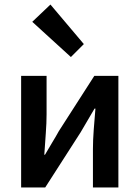

<svg xmlns="http://www.w3.org/2000/svg" viewBox="-20 -825 614 845"><path d="M73 0V-491H185V-322Q185 -284 181.5 -237.5Q178 -191 175 -144H178Q191 -167 209 -196.5Q227 -226 239 -248L395 -491H501V0H389V-169Q389 -207 392.5 -254Q396 -301 400 -347H396Q383 -325 365.5 -295Q348 -265 335 -243L179 0ZM292 -574 122 -729 202 -805 349 -631Z"/></svg>

Font: Source Sans Pro SemiBold
Style: Regular
Weight: 600
Designer: Paul D. Hunt
Foundry: Adobe Systems Incorporated
Version: Version 2.045;hotconv 1.0.109;makeotfexe 2.5.65596